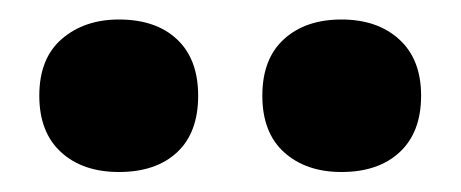

<svg xmlns="http://www.w3.org/2000/svg" viewBox="-20 -752 463 193"><path d="M323.2 -579.1Q287.6 -579.1 265.6 -598.9Q243.7 -618.7 243.7 -655.8Q243.7 -692.9 265.4 -712.6Q287.1 -732.4 323.2 -732.4Q359.4 -732.4 381.3 -712.4Q403.3 -692.4 403.3 -655.8Q403.3 -619.1 381.8 -599.1Q360.4 -579.1 323.2 -579.1ZM99.6 -579.1Q63 -579.1 41.3 -599.1Q19.5 -619.1 19.5 -655.8Q19.5 -693.4 42.2 -712.9Q64.9 -732.4 99.6 -732.4Q136.7 -732.4 158 -712.4Q179.2 -692.4 179.2 -655.8Q179.2 -618.7 158 -598.9Q136.7 -579.1 99.6 -579.1Z"/></svg>

Font: ADLaM Display
Style: Regular
Weight: 400
Designer: Mark Jamra, Neil Patel, Concept: Andrew Footit
Foundry: Microsoft
Version: Version 2.000; ttfautohint (v1.8.4.7-5d5b);gftools[0.9.28]